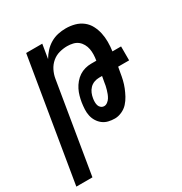

<svg xmlns="http://www.w3.org/2000/svg" viewBox="-179 -657 952 1002"><g transform="rotate(-30 296.5 -156.5)"><path d="M-7 215 115 -520H212L198 -435Q210 -456 227 -474.5Q244 -493 265.5 -505.5Q287 -518 310.5 -523Q334 -528 357 -528Q385 -528 411 -521Q437 -514 457.5 -498Q478 -482 490 -459Q502 -436 507.5 -410.5Q513 -385 513 -357.5Q513 -330 509 -302H561V-218H495L489 -185Q486 -165 481 -144Q476 -123 468 -103Q460 -83 449.5 -63.5Q439 -44 424 -27.5Q409 -11 387.5 -1.5Q366 8 346 8Q326 8 307.5 3.5Q289 -1 274.5 -12Q260 -23 250 -39Q240 -55 236 -73.5Q232 -92 233 -112Q234 -132 237 -152Q240 -170 245 -188Q250 -206 258.5 -223Q267 -240 280 -255.5Q293 -271 309 -281.5Q325 -292 343.5 -297Q362 -302 380 -302H412V-303Q415 -320 415.5 -337.5Q416 -355 413 -371Q410 -387 402 -401.5Q394 -416 381.5 -426Q369 -436 352 -440Q335 -444 318 -444Q294 -444 270 -437.5Q246 -431 226.5 -414.5Q207 -398 195.5 -375Q184 -352 180 -328L90 215ZM330 -76Q340 -76 350 -83.5Q360 -91 366 -101Q372 -111 376 -121.5Q380 -132 383 -142.5Q386 -153 388.5 -164Q391 -175 392 -185L398 -218H380Q365 -218 350 -212.5Q335 -207 324 -195.5Q313 -184 307 -169.5Q301 -155 299 -141Q297 -130 297 -119Q297 -108 300 -98.5Q303 -89 311 -82.5Q319 -76 330 -76Z"/></g></svg>

Font: Iosevka Medium Extended
Style: Italic
Weight: 500
Width: 7
Italic angle: -9°
Monospace: yes
Designer: Belleve Invis
Foundry: Belleve Invis
Version: Version 32.5.0; ttfautohint (v1.8.4)